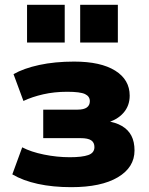

<svg xmlns="http://www.w3.org/2000/svg" viewBox="-20 -764 615 795"><path d="M275 11Q199 11 137 -2.5Q75 -16 31 -42L72 -154Q108 -135 162 -124Q216 -113 269 -113Q320 -113 345.5 -122Q371 -131 371 -155Q371 -174 357.5 -183Q344 -192 314 -192H159V-310H301Q327 -310 339.5 -319Q352 -328 352 -345Q352 -365 332 -374.5Q312 -384 258 -384Q205 -384 159 -373.5Q113 -363 77 -346L36 -457Q78 -481 142.5 -495Q207 -509 287 -509Q397 -509 457 -471.5Q517 -434 517 -368Q517 -326 491 -296.5Q465 -267 419 -255V-263Q458 -258 484.5 -242.5Q511 -227 524 -202Q537 -177 537 -141Q537 -71 468 -30Q399 11 275 11ZM312 -588V-744H468V-588ZM92 -588V-744H248V-588Z"/></svg>

Font: Nunito Sans 10pt Black
Style: Regular
Weight: 900
Designer: Vernon Adams
Foundry: Vernon Adams
Version: Version 3.101;gftools[0.9.27]